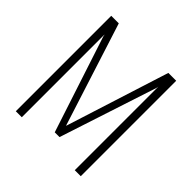

<svg xmlns="http://www.w3.org/2000/svg" viewBox="-167 -751 882 882"><g transform="rotate(45 274.0 -310.0)"><path d="M63 0V-620H112L272 -120L273 -117H274L275 -120L434 -620H485V0H446V-541V-543L444 -532L289 -58H258L104 -528L103 -535L102 -537V0Z"/></g></svg>

Font: Smooch Sans Light
Style: Regular
Weight: 300
Designer: Robert E. Leuschke
Foundry: Robert E. Leuschke
Version: Version 1.010; ttfautohint (v1.8.3)